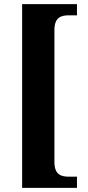

<svg xmlns="http://www.w3.org/2000/svg" viewBox="-20 -780 425 928"><path d="M87 128H352V74H315C275 74 243 65 243 2V-634C243 -697 275 -706 315 -706H352V-760H87Z"/></svg>

Font: Noto Serif Condensed ExtraBold
Style: Regular
Weight: 800
Width: 3
Designer: Monotype Design Team
Foundry: Monotype Imaging Inc.
Version: Version 2.013